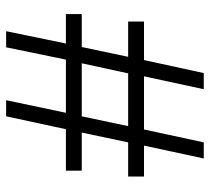

<svg xmlns="http://www.w3.org/2000/svg" viewBox="-50 -650 699 640"><g transform="rotate(90 300.0 -329.5)"><path d="M454.1 -406.7 421.4 -252H548.3V-199.2H410.2L367.2 0H313.5L355.5 -199.2H178.2L137.2 0H83.5L124.5 -199.2H26.4V-252H136.2L168.9 -406.7H51.3V-459.5H179.7L223.1 -658.7H276.9L233.9 -459.5H411.1L454.1 -658.7H507.8L464.8 -459.5H567.9V-406.7ZM224.1 -406.7 190.4 -252H367.2L399.9 -406.7Z"/></g></svg>

Font: Courier New
Style: Regular
Weight: 400
Designer: Steve Matteson
Foundry: Ascender Corporation
Version: Version 2.00.3